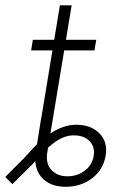

<svg xmlns="http://www.w3.org/2000/svg" viewBox="-72 -696 470 724"><path d="M175.8 8.3Q133.3 8.3 105.7 -9.5Q78.1 -27.3 67.4 -57.4Q56.6 -87.4 63 -124.5L83.5 -252H127.9L106.4 -121.6Q99.6 -79.1 121.8 -55.2Q144 -31.2 182.6 -31.2Q219.2 -31.2 247.3 -52.2Q275.4 -73.2 281.2 -107.9Q286.6 -141.6 266.4 -163.1Q246.1 -184.6 210 -185.5Q186 -186.5 162.4 -176Q138.7 -165.5 112.3 -142.1Q85.9 -118.7 53.2 -79.6L-25.4 -1.5L-52.2 -28.8L19.5 -100.6Q77.1 -167.5 123.8 -196.5Q170.4 -225.6 215.3 -225.6Q271 -225.6 303 -193.1Q335 -160.6 326.2 -108.4Q317.4 -56.2 275.4 -23.9Q233.4 8.3 175.8 8.3ZM74.2 -192.9 153.8 -675.8H198.2L118.2 -192.9ZM45.4 -505.9 51.8 -545.9H291L284.2 -505.9Z"/></svg>

Font: Inter ExtraLight
Style: Italic
Weight: 250
Italic angle: -9.3988°
Designer: Rasmus Andersson
Foundry: rsms
Version: Version 4.001;git-66647c0bb